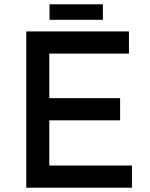

<svg xmlns="http://www.w3.org/2000/svg" viewBox="-20 -872 695 892"><path d="M102 -726H579V-623H209V-416H538V-313H209V-103H593V0H102ZM210 -852H458V-780H210Z"/></svg>

Font: Josefin Sans Medium
Style: Regular
Weight: 500
Designer: Santiago Orozco
Foundry: Typemade
Version: Version 2.001